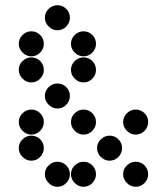

<svg xmlns="http://www.w3.org/2000/svg" viewBox="-20 -718 640 736"><path d="M152 -650Q152 -631 166.5 -616.5Q181 -602 200 -602Q220 -602 234 -616.5Q248 -631 248 -650Q248 -670 234 -684Q220 -698 200 -698Q181 -698 166.5 -684Q152 -670 152 -650ZM52 -550Q52 -531 66.5 -516.5Q81 -502 100 -502Q120 -502 134 -516.5Q148 -531 148 -550Q148 -570 134 -584Q120 -598 100 -598Q81 -598 66.5 -584Q52 -570 52 -550ZM252 -550Q252 -531 266.5 -516.5Q281 -502 300 -502Q320 -502 334 -516.5Q348 -531 348 -550Q348 -570 334 -584Q320 -598 300 -598Q281 -598 266.5 -584Q252 -570 252 -550ZM52 -450Q52 -431 66.5 -416.5Q81 -402 100 -402Q120 -402 134 -416.5Q148 -431 148 -450Q148 -470 134 -484Q120 -498 100 -498Q81 -498 66.5 -484Q52 -470 52 -450ZM252 -450Q252 -431 266.5 -416.5Q281 -402 300 -402Q320 -402 334 -416.5Q348 -431 348 -450Q348 -470 334 -484Q320 -498 300 -498Q281 -498 266.5 -484Q252 -470 252 -450ZM152 -350Q152 -331 166.5 -316.5Q181 -302 200 -302Q220 -302 234 -316.5Q248 -331 248 -350Q248 -370 234 -384Q220 -398 200 -398Q181 -398 166.5 -384Q152 -370 152 -350ZM52 -250Q52 -231 66.5 -216.5Q81 -202 100 -202Q120 -202 134 -216.5Q148 -231 148 -250Q148 -270 134 -284Q120 -298 100 -298Q81 -298 66.5 -284Q52 -270 52 -250ZM252 -250Q252 -231 266.5 -216.5Q281 -202 300 -202Q320 -202 334 -216.5Q348 -231 348 -250Q348 -270 334 -284Q320 -298 300 -298Q281 -298 266.5 -284Q252 -270 252 -250ZM452 -250Q452 -231 466.5 -216.5Q481 -202 500 -202Q520 -202 534 -216.5Q548 -231 548 -250Q548 -270 534 -284Q520 -298 500 -298Q481 -298 466.5 -284Q452 -270 452 -250ZM52 -150Q52 -131 66.5 -116.5Q81 -102 100 -102Q120 -102 134 -116.5Q148 -131 148 -150Q148 -170 134 -184Q120 -198 100 -198Q81 -198 66.5 -184Q52 -170 52 -150ZM352 -150Q352 -131 366.5 -116.5Q381 -102 400 -102Q420 -102 434 -116.5Q448 -131 448 -150Q448 -170 434 -184Q420 -198 400 -198Q381 -198 366.5 -184Q352 -170 352 -150ZM152 -50Q152 -31 166.5 -16.5Q181 -2 200 -2Q220 -2 234 -16.5Q248 -31 248 -50Q248 -70 234 -84Q220 -98 200 -98Q181 -98 166.5 -84Q152 -70 152 -50ZM252 -50Q252 -31 266.5 -16.5Q281 -2 300 -2Q320 -2 334 -16.5Q348 -31 348 -50Q348 -70 334 -84Q320 -98 300 -98Q281 -98 266.5 -84Q252 -70 252 -50ZM452 -50Q452 -31 466.5 -16.5Q481 -2 500 -2Q520 -2 534 -16.5Q548 -31 548 -50Q548 -70 534 -84Q520 -98 500 -98Q481 -98 466.5 -84Q452 -70 452 -50Z"/></svg>

Font: Matrix Sans Print
Style: Regular
Weight: 400
Designer: Brad Neil
Version: Version 1.100